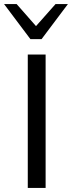

<svg xmlns="http://www.w3.org/2000/svg" viewBox="-24 -927 358 947"><path d="M113 0V-658H201V0ZM126 -734 141 -784 250 -907H311L181 -734ZM126 -734 -4 -907H58L167 -783L181 -734Z"/></svg>

Font: Ysabeau Office Medium
Style: Regular
Weight: 500
Designer: Christian Thalmann (Catharsis Fonts)
Version: Version 2.001;gftools[0.9.30]; featfreeze: tnum,lnum,ss02